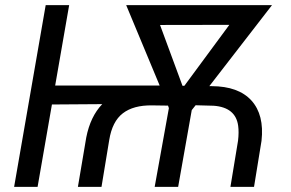

<svg xmlns="http://www.w3.org/2000/svg" viewBox="-20 -731 1138 751"><path d="M284.7 0 317.4 -193.4Q333.5 -275.4 379.9 -323.7L183.1 -322.3L127 0H35.2L158.7 -710.9H250.5L195.8 -396.5H604.5L473.6 -710.9H1043.9L798.8 -394H808.1Q912.6 -393.6 963.4 -337.9Q1014.2 -281.7 1002.9 -180.2L973.6 0H881.3L911.1 -180.7Q915 -213.4 911.6 -238.8Q901.9 -311 815.9 -317.4L745.1 -319.3L730 -300.3L676.8 0H585L640.6 -308.1L637.2 -317.9L574.7 -318.8Q502 -319.8 460.4 -287.8Q418.9 -255.9 407.2 -183.1L377 0ZM693.8 -395.5H701.2L877 -633.8L606 -633.3Z"/></svg>

Font: Roboto
Style: Italic
Weight: 400
Italic angle: -12°
Designer: Google
Version: Version 2.134; 2016; ttfautohint (v1.6)